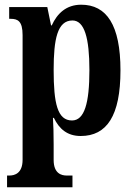

<svg xmlns="http://www.w3.org/2000/svg" viewBox="-20 -566 570 816"><path d="M10 230H288V180H263C242 180 208 172 208 114V48C208 4 207 -34 205 -65H209C232 -17 267 12 323 12C434 12 492 -74 492 -267C492 -460 433 -546 325 -546C262 -546 223 -509 200 -458H197L181 -536H19V-486H25C55 -486 76 -477 76 -417V113C76 171 42 180 20 180H10ZM286 -54C224 -54 208 -127 208 -269C208 -400 224 -479 288 -479C339 -479 360 -404 360 -268C360 -128 339 -54 286 -54Z"/></svg>

Font: Noto Serif Sinhala ExtraCondensed
Style: Bold
Weight: 700
Width: 2
Designer: Jelle Bosma - Monotype Design Team
Foundry: Monotype Imaging Inc.
Version: Version 2.007